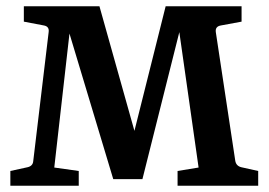

<svg xmlns="http://www.w3.org/2000/svg" viewBox="-20 -592 856 612"><path d="M730 -79Q733 -63 749 -59L803 -47V0H546V-47L613 -58L544 -543H565L434 -21H341L184 -543H208L153 -58L231 -47V0H13V-47L68 -59Q85 -63 86 -79L135 -489Q138 -508 119 -511L56 -523V-572H297L427 -109H392L508 -572H750V-523L685 -511Q665 -508 668 -489Z"/></svg>

Font: Yrsa SemiBold
Style: Regular
Weight: 600
Version: Version 2.004